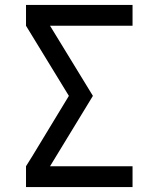

<svg xmlns="http://www.w3.org/2000/svg" viewBox="-20 -755 640 775"><path d="M85 0V-84L110 -124L258 -368L85 -651V-735H515V-651H182L355 -368L182 -84H515V0Z"/></svg>

Font: Iosevka Medium Extended
Style: Regular
Weight: 500
Width: 7
Monospace: yes
Designer: Belleve Invis
Foundry: Belleve Invis
Version: Version 32.5.0; ttfautohint (v1.8.4)